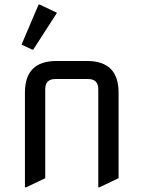

<svg xmlns="http://www.w3.org/2000/svg" viewBox="-20 -801 621 831"><path d="M92.8 9.8H87.9V-400.4Q87.9 -537.1 224.6 -537.1H356.4Q493.2 -537.1 493.2 -400.4V-29.8L410.2 9.8H405.3V-415Q405.3 -459 361.3 -459H219.7Q175.8 -459 175.8 -415V-29.8ZM147 -781.2H151.9L226.6 -745.6L124 -586.4H119.1L73.2 -607.9Z"/></svg>

Font: Nova Square
Style: Book
Weight: 400
Designer: Wojciech Kalinowski "wmk69" (wmk69@o2.pl)
Foundry: Wojciech Kalinowski "wmk69" (wmk69@o2.pl)
Version: Version 3.1.0; 2021-05-23